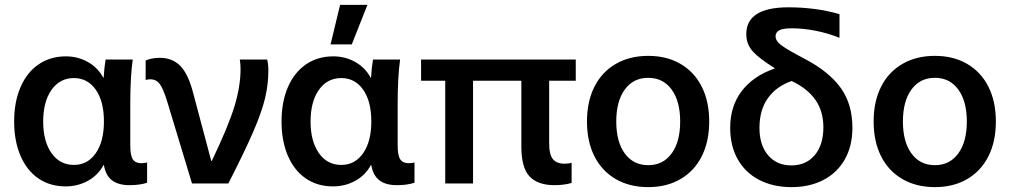

<svg xmlns="http://www.w3.org/2000/svg" viewBox="-20 -752 4140 787"><path d="M403 -434H405Q407 -474 413 -508H524Q514 -436 514 -328V-156Q514 -115 524.5 -99Q535 -83 559 -83Q571 -83 583 -86V-3Q553 7 511 7Q465 7 439 -13Q413 -33 406 -75H404Q382 -34 340.5 -11Q299 12 249 12Q185 12 137.5 -20.5Q90 -53 64 -113.5Q38 -174 38 -254Q38 -334 64 -394.5Q90 -455 138 -488Q186 -521 250 -521Q299 -521 340 -498Q381 -475 403 -434ZM283 -76Q339 -76 372.5 -124Q406 -172 406 -254Q406 -337 372.5 -384.5Q339 -432 283 -432Q225 -432 191 -383.5Q157 -335 157 -254Q157 -173 191 -124.5Q225 -76 283 -76Z M772 -370 846 -92H848Q916 -234 941 -316Q966 -398 966 -469Q966 -490 963 -508H1075Q1080 -489 1080 -463Q1080 -406 1066.5 -349.5Q1053 -293 1018.5 -213Q984 -133 916 0H767L665 -337Q649 -389 634.5 -408Q620 -427 596 -427Q585 -427 577 -424V-504Q601 -515 635 -515Q687 -515 719.5 -481.5Q752 -448 772 -370Z M1499 -434H1501Q1503 -474 1509 -508H1620Q1610 -436 1610 -328V-156Q1610 -115 1620.5 -99Q1631 -83 1655 -83Q1667 -83 1679 -86V-3Q1649 7 1607 7Q1561 7 1535 -13Q1509 -33 1502 -75H1500Q1478 -34 1436.5 -11Q1395 12 1345 12Q1281 12 1233.5 -20.5Q1186 -53 1160 -113.5Q1134 -174 1134 -254Q1134 -334 1160 -394.5Q1186 -455 1234 -488Q1282 -521 1346 -521Q1395 -521 1436 -498Q1477 -475 1499 -434ZM1379 -76Q1435 -76 1468.5 -124Q1502 -172 1502 -254Q1502 -337 1468.5 -384.5Q1435 -432 1379 -432Q1321 -432 1287 -383.5Q1253 -335 1253 -254Q1253 -173 1287 -124.5Q1321 -76 1379 -76ZM1335 -570 1374 -732H1486L1422 -570Z M2231 -421V-165Q2231 -118 2246.5 -99.5Q2262 -81 2294 -81Q2312 -81 2323 -85V-2Q2291 7 2253 7Q2184 7 2150.5 -29Q2117 -65 2117 -151V-421H1919V0H1805V-421H1706V-508H2340V-421Z M2637 -523Q2713 -523 2769.5 -490Q2826 -457 2856.5 -396.5Q2887 -336 2887 -254Q2887 -172 2856.5 -111.5Q2826 -51 2769.5 -18Q2713 15 2637 15Q2561 15 2504 -18Q2447 -51 2416.5 -111.5Q2386 -172 2386 -254Q2386 -336 2416.5 -396.5Q2447 -457 2504 -490Q2561 -523 2637 -523ZM2637 -433Q2576 -433 2541 -385Q2506 -337 2506 -254Q2506 -171 2541 -123Q2576 -75 2637 -75Q2698 -75 2733 -123Q2768 -171 2768 -254Q2768 -337 2733 -385Q2698 -433 2637 -433Z M3421 -694V-597Q3374 -616 3323 -626Q3272 -636 3226 -636Q3188 -636 3173.5 -627.5Q3159 -619 3159 -603Q3159 -583 3186 -564Q3213 -545 3280 -510Q3377 -459 3425.5 -392.5Q3474 -326 3474 -228Q3474 -154 3443 -99Q3412 -44 3355.5 -14.5Q3299 15 3224 15Q3149 15 3092 -14.5Q3035 -44 3004 -99Q2973 -154 2973 -228Q2973 -317 3020.5 -379Q3068 -441 3155 -471V-473Q3092 -512 3065.5 -541.5Q3039 -571 3039 -612Q3039 -722 3212 -722Q3324 -722 3421 -694ZM3093 -228Q3093 -157 3128.5 -115.5Q3164 -74 3224 -74Q3284 -74 3319.5 -116Q3355 -158 3355 -230Q3355 -296 3322.5 -342.5Q3290 -389 3225 -420Q3162 -398 3127.5 -349.5Q3093 -301 3093 -228Z M3812 -523Q3888 -523 3944.5 -490Q4001 -457 4031.5 -396.5Q4062 -336 4062 -254Q4062 -172 4031.5 -111.5Q4001 -51 3944.5 -18Q3888 15 3812 15Q3736 15 3679 -18Q3622 -51 3591.5 -111.5Q3561 -172 3561 -254Q3561 -336 3591.5 -396.5Q3622 -457 3679 -490Q3736 -523 3812 -523ZM3812 -433Q3751 -433 3716 -385Q3681 -337 3681 -254Q3681 -171 3716 -123Q3751 -75 3812 -75Q3873 -75 3908 -123Q3943 -171 3943 -254Q3943 -337 3908 -385Q3873 -433 3812 -433Z"/></svg>

Font: CST
Style: Medium
Weight: 500
Version: Version 1.00